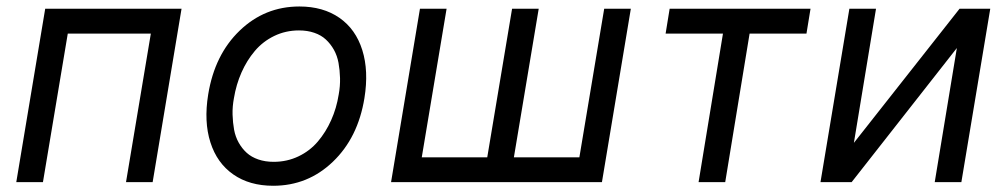

<svg xmlns="http://www.w3.org/2000/svg" viewBox="-20 -573 3166 604"><path d="M31.2 0 122.2 -545.5H551.1L460.2 0H376.4L454.5 -467.3H193.2L115.1 0Z M839.5 11.4Q764.9 11.4 713.8 -24.3Q662.6 -60 641.9 -125.2Q621.1 -190.3 634.9 -275.6Q655.2 -400.9 734 -476.7Q812.9 -552.6 921.9 -552.6Q996.4 -552.6 1047.8 -516.9Q1099.1 -481.2 1119.7 -415.5Q1140.3 -349.8 1126.4 -264.2Q1106.2 -139.9 1027.3 -64.3Q948.5 11.4 839.5 11.4ZM840.9 -63.9Q882.8 -63.9 918.7 -81Q954.5 -98 979.8 -127.7Q1005 -157.3 1021.8 -195Q1038.7 -232.6 1045.5 -275.6Q1050.4 -302.2 1049.7 -327.4Q1049 -352.6 1044.9 -375.2Q1040.8 -397.7 1030.4 -416.4Q1019.9 -435 1005.1 -448.7Q990.4 -462.4 968.8 -469.8Q947.1 -477.3 920.5 -477.3Q878.6 -477.3 842.7 -459.9Q806.8 -442.5 781.6 -412.6Q756.4 -382.8 739.7 -345Q723 -307.2 715.9 -264.2Q710.9 -237.6 711.6 -212.4Q712.4 -187.1 716.4 -165Q720.5 -142.8 731 -124.1Q741.5 -105.5 756.2 -92.2Q771 -78.8 792.6 -71.4Q814.3 -63.9 840.9 -63.9Z M1301.1 -545.5H1384.9L1306.8 -78.1H1512.8L1590.9 -545.5H1674.7L1596.6 -78.1H1802.6L1880.7 -545.5H1964.5L1873.6 0H1210.2Z M2073.9 -467.3 2086.6 -545.5H2529.8L2517 -467.3H2338.1L2261.4 0H2177.6L2254.3 -467.3Z M2666.2 -123.6 2998.6 -545.5H3095.2L3004.3 0H2920.5L2990.1 -421.9L2659.1 0H2561.1L2652 -545.5H2735.8Z"/></svg>

Font: Karasuma Gothic
Style: Italic
Weight: 400
Italic angle: -9.39999°
Designer: Rasmus Andersson / Ryoko Nishizuka
Foundry: Genbu
Version: Version 1.00